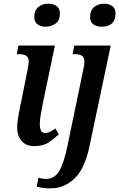

<svg xmlns="http://www.w3.org/2000/svg" viewBox="-20 -783 647 1042"><path d="M227 -638Q256 -638 280.5 -654.5Q305 -671 305 -710Q305 -738 286.5 -750.5Q268 -763 242 -763Q211 -763 188.5 -745.5Q166 -728 166 -690Q166 -664 183.5 -651Q201 -638 227 -638ZM167 10Q215 10 245.5 -11Q276 -32 299 -54L281 -86Q248 -61 224 -61Q196 -61 196 -112Q196 -131 201.5 -162.5Q207 -194 212 -220L278 -536H80L71 -489H86Q136 -489 136 -451Q136 -430 129 -402L99 -251Q89 -205 81 -160.5Q73 -116 73 -91Q73 -48 96.5 -19Q120 10 167 10ZM530 -638Q607 -638 607 -710Q607 -738 588.5 -750.5Q570 -763 545 -763Q514 -763 491.5 -745.5Q469 -728 469 -690Q469 -664 486.5 -651Q504 -638 530 -638ZM261 239Q329 238 384.5 185.5Q440 133 466 9L581 -536H383L374 -489H389Q438 -489 438 -449Q438 -437 436.5 -429.5Q435 -422 433 -410L346 9Q326 105 300.5 146.5Q275 188 230 188Q210 188 189 181L179 230Q221 241 261 239Z"/></svg>

Font: Noto Serif SemiCondensed Semi
Style: Italic
Weight: 600
Width: 4
Italic angle: -12°
Designer: Monotype Design Team
Foundry: Monotype Imaging Inc.
Version: Version 1.901